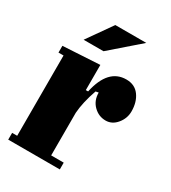

<svg xmlns="http://www.w3.org/2000/svg" viewBox="-174 -796 790 886"><g transform="rotate(30 221.0 -352.5)"><path d="M83 -573.2 175.8 -705.1H340.8L189 -573.2ZM39.1 -463.9H12.2V-500L208 -511.2V-377H220.2Q249.5 -513.2 346.2 -513.2Q391.6 -513.2 415.8 -480Q439.9 -446.8 439.9 -397Q439.9 -359.9 415.5 -330.3Q391.1 -300.8 356.9 -300.8Q319.8 -300.8 292.5 -327.6Q265.1 -354.5 265.1 -397L250 -394Q224.1 -319.8 220.2 -263.2V-36.1H287.1V0H12.2V-36.1H39.1Z"/></g></svg>

Font: Lletraferida
Style: Heavy
Weight: 900
Designer: Josep Patau Bellart
Foundry: Josep Patau Bellart
Version: Version 1.000